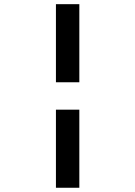

<svg xmlns="http://www.w3.org/2000/svg" viewBox="-20 -719 642 910"><path d="M245.1 -329.1H356V-699.2H245.1ZM245.1 170.9H356V-199.2H245.1Z"/></svg>

Font: Hack
Style: Bold Oblique
Weight: 700
Italic angle: -12°
Monospace: yes
Designer: Christopher Simpkins
Foundry: Christopher Simpkins
Version: Version 2.010